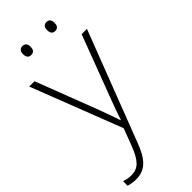

<svg xmlns="http://www.w3.org/2000/svg" viewBox="-303 -760 1049 1049"><g transform="rotate(-45 221.5 -235.5)"><path d="M101 -679C101 -658 110 -644 129 -644C152 -644 159 -658 159 -679C159 -698 152 -713 129 -713C110 -713 101 -698 101 -679ZM287 -679C287 -658 295 -644 315 -644C337 -644 344 -658 344 -679C344 -698 337 -713 315 -713C295 -713 287 -698 287 -679ZM0 -530 204 -4 166 96C135 176 106 208 52 208C31 208 15 204 -3 198V233C16 239 34 242 55 242C128 242 167 197 201 107L446 -530H405L273 -181C250 -122 235 -77 225 -47H223C213 -78 197 -122 174 -184L41 -530Z"/></g></svg>

Font: Noto Sans Sinhala UI ExtraLight
Style: Regular
Weight: 200
Designer: Jelle Bosma - Monotype Design Team
Foundry: Monotype Imaging Inc.
Version: Version 2.006